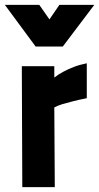

<svg xmlns="http://www.w3.org/2000/svg" viewBox="-25 -772 409 792"><path d="M65 -499H199V-452Q215 -465 236 -476Q254 -486 278.5 -495.5Q303 -505 333 -511V-367Q298 -360 273 -353.5Q248 -347 231 -342Q212 -336 199 -329L201 0H67ZM-5 -752H137L179 -692L220 -752H364L234 -580H122Z"/></svg>

Font: Panefresco 999wt
Style: Regular
Weight: 900
Version: Version 1.001